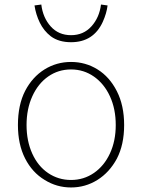

<svg xmlns="http://www.w3.org/2000/svg" viewBox="-20 -813 626 846"><path d="M177 -20Q122 -53 90.5 -115Q59 -177 59 -262Q59 -351 91 -413Q123 -474 176 -507Q229 -540 293 -540Q357 -540 410 -507Q463 -474 495 -411Q527 -348 527 -262Q527 -176 495 -114Q462 -53 409 -20Q356 13 293 13Q230 13 177 -20ZM490 -262Q490 -333 464.5 -388.5Q439 -444 394 -475.5Q349 -507 293 -507Q237 -507 192.5 -476Q148 -445 122.5 -389Q97 -333 97 -262Q97 -192 122 -136.5Q147 -81 192 -50.5Q237 -20 293 -20Q349 -20 394 -51Q439 -82 464.5 -137Q490 -192 490 -262ZM204 -653Q173 -677 155.5 -713Q138 -749 132 -789L162 -793Q169 -735 203.5 -696.5Q238 -658 293 -658Q348 -658 383 -697Q418 -736 425 -793L454 -789Q450 -755 433 -717Q392 -627 293 -627Q239 -627 204 -653Z"/></svg>

Font: Merged Yaku Han JP Thin
Style: Regular
Weight: 250
Designer: Ryoko NISHIZUKA 西塚涼子 (kana, bopomofo & ideographs); Paul D. Hunt (Latin, Greek & Cyrillic); Sandoll Communications 산돌커뮤니
Foundry: Adobe
Version: Version 2.004